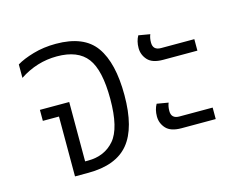

<svg xmlns="http://www.w3.org/2000/svg" viewBox="-79 -642 938 759"><g transform="rotate(-15 389.5 -263.0)"><path d="M141 0H195Q309 0 361 -63Q413 -126 413 -260Q413 -392 365.5 -459Q318 -526 203 -526Q153 -526 110 -513.5Q67 -501 41 -485V-430Q112 -477 194 -477Q280 -477 317.5 -427.5Q355 -378 355 -260Q355 -140 315 -93.5Q275 -47 207 -47H195V-290H75V-245H141Z M597 -355H737V-402H601Q568 -402 568 -433Q568 -452 574 -466L527 -474Q515 -453 515 -425Q515 -397 534 -376Q553 -355 597 -355ZM597 -75H737V-122H601Q568 -122 568 -153Q568 -172 574 -186L527 -194Q515 -173 515 -145Q515 -117 534 -96Q553 -75 597 -75Z"/></g></svg>

Font: Noto Sans Thai UI SemiCondensed Light
Style: Regular
Weight: 300
Width: 4
Designer: Monotype Design Team
Foundry: Monotype Imaging Inc.
Version: Version 1.901